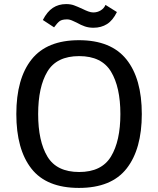

<svg xmlns="http://www.w3.org/2000/svg" viewBox="-20 -909 775 941"><path d="M356 -798Q353 -799 337.5 -806.5Q322 -814 309 -814Q284 -814 272.5 -805.5Q261 -797 245 -775L190 -811Q211 -852 239 -870.5Q267 -889 304 -889Q326 -889 342.5 -883Q359 -877 385 -865Q399 -858 412.5 -853Q426 -848 437 -848Q457 -848 473.5 -858Q490 -868 497 -885L553 -850Q533 -809 504.5 -791Q476 -773 438 -773Q415 -773 396 -779.5Q377 -786 356 -798ZM367 12Q208 12 134 -82.5Q60 -177 60 -350Q60 -524 135 -618Q210 -712 367 -712Q524 -712 599.5 -618Q675 -524 675 -350Q675 -178 600.5 -83Q526 12 367 12ZM570 -350Q570 -482 524 -558Q478 -634 368 -634Q258 -634 212.5 -558.5Q167 -483 167 -350Q167 -217 212.5 -141.5Q258 -66 368 -66Q478 -66 524 -142Q570 -218 570 -350Z"/></svg>

Font: Voces
Style: Regular
Weight: 400
Designer: Ana Paula Megda, Pablo Ugerman
Foundry: Ana Paula Megda, Pablo Ugerman
Version: Version 1.100